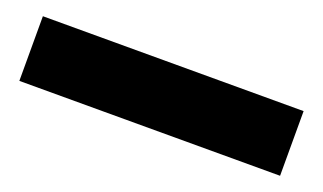

<svg xmlns="http://www.w3.org/2000/svg" viewBox="-31 -64 582 346"><g transform="rotate(20 260.0 109.0)"><path d="M510 171V47H10V171Z"/></g></svg>

Font: Fira Sans
Style: Bold
Weight: 700
Designer: Carrois Corporate & Edenspiekermann AG
Foundry: Carrois Corporate GbR & Edenspiekermann AG
Version: Version 4.203